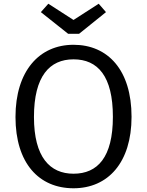

<svg xmlns="http://www.w3.org/2000/svg" viewBox="-20 -996 787 1029"><path d="M509 -976 374 -889 239 -976 199 -931 345 -815H404L548 -931ZM374 -756C190 -756 63 -615 63 -369C63 -121 189 13 374 13C559 13 685 -125 685 -370C685 -621 558 -756 374 -756ZM374 -678C504 -678 585 -588 585 -370C585 -153 503 -65 374 -65C248 -65 162 -153 162 -369C162 -588 246 -678 374 -678Z"/></svg>

Font: Glow Sans SC Normal Book
Style: Regular
Weight: 500
Designer: Ryoko NISHIZUKA (kana, bopomofo & ideographs); Paul D. Hunt (Latin, Greek & Cyrillic); Sandoll Communications, Soo-young
Version: Version 0.93